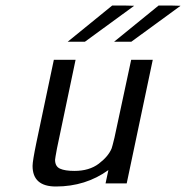

<svg xmlns="http://www.w3.org/2000/svg" viewBox="-20 -660 670 691"><path d="M97.2 -63Q97.2 -80.1 110.8 -146L173.8 -444.8H252L185.1 -126Q178.2 -88.9 178.2 -85Q178.2 -61 196 -53Q213.9 -44.9 248 -44.9Q301.3 -44.9 335.7 -71Q370.1 -97.2 381.8 -126Q383.8 -130.9 392.1 -165L452.1 -444.8H529.8L436 0H359.9L370.1 -47.9Q288.1 11.2 181.2 11.2Q97.2 11.2 97.2 -63ZM223.6 -509.8 383.8 -640.1H429.7L462.9 -639.2L285.6 -509.8ZM390.6 -509.8 550.8 -640.1H596.7L629.9 -639.2L452.6 -509.8Z"/></svg>

Font: CMU Sans Serif
Style: Oblique
Weight: 500
Italic angle: -12°
Version: Version 0.7.0